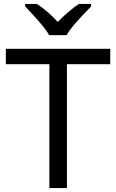

<svg xmlns="http://www.w3.org/2000/svg" viewBox="-20 -964 596 984"><path d="M323 0H233V-635H10V-714H545V-635H323ZM232 -784Q219 -807 197 -833.5Q175 -860 151 -886Q127 -912 109 -931V-944H169Q195 -927 223 -903Q251 -879 276 -852Q303 -879 331 -903Q359 -927 385 -944H447V-931Q428 -912 403.5 -886Q379 -860 356.5 -833.5Q334 -807 322 -784Z"/></svg>

Font: Noto Sans Rejang
Style: Regular
Weight: 400
Designer: Monotype Design Team
Foundry: Monotype Imaging Inc.
Version: Version 2.001; ttfautohint (v1.8.4.7-5d5b)